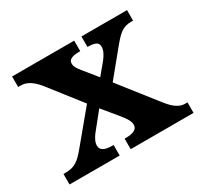

<svg xmlns="http://www.w3.org/2000/svg" viewBox="-118 -689 882 842"><g transform="rotate(-30 323.0 -268.0)"><path d="M435.1 -453.1Q435.1 -471.2 421.1 -477.1Q407.2 -482.9 383.8 -482.9H380.9V-536.1H611.8V-482.9H603Q588.4 -482.9 576.9 -480.2Q565.4 -477.5 554 -470.5Q542.5 -463.4 530.3 -450.9Q518.1 -438.5 502 -418.9L398.9 -293L545.9 -106Q568.8 -77.1 588.1 -65.2Q607.4 -53.2 626 -53.2H639.2V0H320.8V-53.2H326.2Q386.2 -53.2 386.2 -85.9Q386.2 -91.8 384.8 -97.7Q383.3 -103.5 379.4 -111.3Q375.5 -119.1 367.9 -129.6Q360.4 -140.1 348.1 -154.8L291 -224.1L221.2 -137.2Q211.9 -125 206.1 -112.3Q200.2 -99.6 200.2 -86.9Q200.2 -70.3 214.4 -61.8Q228.5 -53.2 262.2 -53.2H265.1V0H11.2V-53.2H20Q38.1 -53.2 51.8 -56.4Q65.4 -59.6 77.4 -66.9Q89.4 -74.2 101.6 -86.4Q113.8 -98.6 128.9 -117.2L254.9 -269L128.9 -430.2Q107.9 -456.5 86.9 -469.7Q65.9 -482.9 43 -482.9H29.8V-536.1H344.2V-482.9H340.8Q323.7 -482.9 312.7 -480.7Q301.8 -478.5 295.4 -474.6Q289.1 -470.7 286.6 -465.3Q284.2 -460 284.2 -454.1Q284.2 -443.4 289.6 -433.3Q294.9 -423.3 307.1 -408.2L362.8 -339.8L410.2 -397Q421.9 -412.1 428.5 -425.8Q435.1 -439.5 435.1 -453.1Z"/></g></svg>

Font: Sahl Naskh
Style: Bold
Weight: 700
Designer: Pascal Zoghbi
Version: Version 1.001